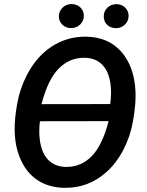

<svg xmlns="http://www.w3.org/2000/svg" viewBox="-20 -898 709 928"><path d="M324.7 -878.4C306.6 -877.9 292.5 -871.6 281.2 -859.9C270 -848.1 264.6 -834.5 264.6 -818.8C264.6 -803.2 270 -790 281.2 -778.8C292.5 -767.6 307.1 -762.2 325.2 -762.2C342.3 -762.7 356.9 -769 368.2 -780.3C379.4 -791.5 385.3 -805.2 385.3 -821.8C385.3 -837.9 379.4 -851.1 368.2 -862.3C356.9 -873 342.3 -878.4 324.7 -878.4ZM481.4 -818.4C481.4 -786.6 504.9 -761.7 541.5 -761.7C558.6 -762.2 573.2 -768.6 584.5 -779.8C595.7 -791 601.6 -804.7 601.6 -821.3C601.6 -836.9 596.2 -850.1 585 -861.3C573.7 -872.6 559.1 -877.9 541 -877.9C524.4 -877.4 510.3 -871.6 499 -860.8C487.3 -849.6 481.4 -835.4 481.4 -818.4ZM289.1 9.8C291.5 9.8 293.9 9.8 296.4 9.8C370.6 9.8 435.5 -14.6 491.7 -64C525.4 -93.3 553.2 -129.9 576.2 -173.8C598.6 -217.3 614.3 -263.2 622.6 -311C630.9 -358.4 635.3 -399.9 635.3 -435.1C635.3 -442.4 635.3 -449.7 634.8 -456.5C630.9 -537.1 607.9 -600.6 566.4 -647.9C524.4 -695.3 468.3 -719.2 397.9 -720.7C395.5 -720.7 393.1 -720.7 391.1 -720.7C332 -720.7 278.3 -704.6 229.5 -672.9C180.2 -640.6 140.1 -594.2 108.9 -533.2C86.4 -489.3 71.3 -443.8 63 -396.5C54.7 -349.1 50.8 -309.1 50.8 -276.9C50.8 -268.6 50.8 -260.7 51.3 -253.4C53.7 -202.1 64.9 -156.7 85 -116.2C124.5 -35.6 195.8 7.8 289.1 9.8ZM392.1 -618.7C474.1 -616.2 516.6 -553.2 516.6 -451.2C516.6 -449.2 516.6 -446.8 516.6 -444.3C516.1 -427.2 515.1 -410.6 512.7 -395L180.7 -394.5C200.7 -473.1 228.5 -530.3 263.2 -565.9C297.9 -601.1 338.4 -618.7 385.7 -618.7C387.7 -618.7 390.1 -618.7 392.1 -618.7ZM295.4 -91.3C215.3 -93.8 169.9 -154.8 169.9 -263.7C169.9 -280.3 170.9 -296.4 172.9 -312L504.9 -312.5C484.9 -234.9 457.5 -178.2 423.8 -143.6C389.6 -108.4 349.1 -91.3 301.8 -91.3C299.8 -91.3 297.4 -91.3 295.4 -91.3Z"/></svg>

Font: Roboto Medium
Style: Italic
Weight: 500
Italic angle: -12°
Designer: Google
Version: Version 2.137; 2017